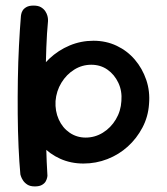

<svg xmlns="http://www.w3.org/2000/svg" viewBox="-20 -668 598 688"><path d="M279 -82Q234 -82 196 -99Q158 -116 130.5 -146Q103 -176 89.5 -216Q76 -256 80 -302Q84 -347 104 -387Q124 -427 156.5 -457.5Q189 -488 229.5 -505Q270 -522 315 -522Q360 -522 398 -504Q436 -486 463 -454.5Q490 -423 504 -382Q518 -341 514 -295Q511 -250 490.5 -211Q470 -172 438 -143Q406 -114 365 -98Q324 -82 279 -82ZM105 0Q88 0 78 -6.5Q68 -13 62.5 -21.5Q57 -30 55 -36.5Q53 -43 53 -43Q49 -86 46.5 -141.5Q44 -197 43.5 -259Q43 -321 44 -383.5Q45 -446 48 -504.5Q51 -563 55 -611Q55 -611 56 -617Q57 -623 61 -630Q65 -637 74.5 -642.5Q84 -648 100 -648Q117 -648 127 -642Q137 -636 142.5 -627.5Q148 -619 150 -611Q152 -603 152 -597.5Q152 -592 152 -592Q148 -551 146 -497.5Q144 -444 143.5 -384Q143 -324 143.5 -262.5Q144 -201 145.5 -143.5Q147 -86 150 -38Q150 -38 149 -32Q148 -26 144 -18.5Q140 -11 130.5 -5.5Q121 0 105 0ZM287 -175Q320 -175 348.5 -192.5Q377 -210 395 -240Q413 -270 415 -306Q418 -342 404 -371.5Q390 -401 365 -418.5Q340 -436 307 -436Q274 -436 246 -418.5Q218 -401 200 -371.5Q182 -342 179 -306Q177 -270 190.5 -240Q204 -210 229.5 -192.5Q255 -175 287 -175Z"/></svg>

Font: Sour Gummy
Style: Regular
Weight: 400
Designer: Stefie Justprince
Foundry: Eifetstype
Version: Version 1.000